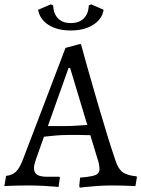

<svg xmlns="http://www.w3.org/2000/svg" viewBox="-35 -852 649 882"><path d="M332 10 329 3 333 -36Q368 -39 387 -43Q406 -47 414 -54.5Q422 -62 422 -74Q422 -84 420 -96Q418 -108 413 -122L380 -231Q362 -232 329.5 -232Q297 -232 276 -232Q247 -232 215.5 -229Q184 -226 167 -224L130 -120Q121 -93 121 -81Q121 -59 135.5 -49.5Q150 -40 181 -40H238L240 -36L234 7Q234 7 213 5Q192 3 160 1.5Q128 0 95 0Q71 0 45.5 0.5Q20 1 2.5 2Q-15 3 -15 3L-7 -44Q21 -47 38 -63Q55 -79 71 -121L266 -632L329 -649H337Q337 -649 343.5 -625.5Q350 -602 361.5 -560.5Q373 -519 388.5 -465.5Q404 -412 421.5 -352Q439 -292 458 -230.5Q477 -169 496 -113Q508 -76 528.5 -61Q549 -46 592 -42L594 -38L587 3Q587 3 567.5 2Q548 1 523 0.5Q498 0 481 0Q443 0 408.5 2.5Q374 5 353 7.5Q332 10 332 10ZM185 -273H273Q293 -273 321 -275Q349 -277 366 -278L287 -540H280ZM290 -712Q228 -712 188 -737.5Q148 -763 140 -807L198 -832L209 -827Q211 -788 232 -767Q253 -746 290 -746Q328 -746 349.5 -767Q371 -788 373 -827L384 -832L441 -807Q434 -764 393 -738Q352 -712 290 -712Z"/></svg>

Font: Alegreya
Style: Regular
Weight: 400
Designer: Juan Pablo del Peral
Foundry: Huerta Tipografica
Version: Version 2.009